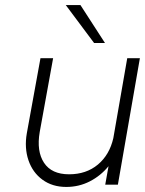

<svg xmlns="http://www.w3.org/2000/svg" viewBox="-20 -730 573 759"><path d="M240 -710H298L395 -560H352ZM137 -208Q124 -132 154 -86.5Q184 -41 253 -41Q321 -41 367 -79.5Q413 -118 428 -184L483 -500H533L446 0H396L409 -73Q378 -35 335 -13Q292 9 242 9Q187 9 148 -19.5Q109 -48 92.5 -96.5Q76 -145 86 -203L140 -500H190Z"/></svg>

Font: Overused Grotesk Light
Style: Italic
Weight: 300
Italic angle: -10°
Version: Version 0.003